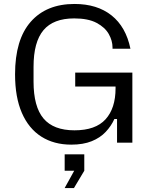

<svg xmlns="http://www.w3.org/2000/svg" viewBox="-20 -720 763 969"><path d="M339.6 10Q252.3 10 188.6 -30.5Q124.9 -71 90.5 -150Q56 -229 56 -345Q56 -520 135 -610Q214 -700 356 -700Q470.3 -700 542.9 -642.3Q615.6 -584.5 638.3 -474H547.9V-480.5Q547.9 -514.5 528.9 -548.3Q509.8 -582 467.4 -604.6Q424.9 -627.1 354.6 -627.1Q249.3 -627.1 199.3 -567.6Q149.3 -508 149.3 -382.9V-308.1Q149.3 -181.7 199.6 -122Q249.9 -62.3 355.9 -62.3Q462.2 -62.3 512.7 -117.9Q563.2 -173.6 563.2 -274.5V-332.2L603.9 -283.4H359.6V-353.7H648V0H570.7V-119.5H557.3Q541.1 -83.6 513.2 -54.1Q485.3 -24.5 442.7 -7.3Q400 10 339.6 10ZM306.3 229 354.6 141.6H306.4V58.8H405.4V141.6L353.2 229Z"/></svg>

Font: Mozilla Text ExtraLight
Style: Regular
Weight: 200
Designer: Studio DRAMA
Foundry: Studio DRAMA
Version: Version 1.000